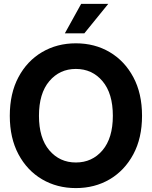

<svg xmlns="http://www.w3.org/2000/svg" viewBox="-20 -964 788 996"><path d="M373.5 11.7Q275.9 11.7 198.2 -33.9Q120.6 -79.6 75.7 -163.8Q30.8 -248 30.8 -363.3Q30.8 -479.5 75.7 -563.7Q120.6 -647.9 198.2 -693.6Q275.9 -739.3 373.5 -739.3Q471.7 -739.3 549.1 -693.6Q626.5 -647.9 671.6 -563.7Q716.8 -479.5 716.8 -363.3Q716.8 -247.6 671.6 -163.6Q626.5 -79.6 549.1 -33.9Q471.7 11.7 373.5 11.7ZM373.5 -121.1Q458 -121.1 511.7 -184.3Q565.4 -247.6 565.4 -363.3Q565.4 -479.5 511.7 -543Q458 -606.4 373.5 -606.4Q289.6 -606.4 235.8 -543Q182.1 -479.5 182.1 -363.3Q182.1 -247.6 235.8 -184.3Q289.6 -121.1 373.5 -121.1ZM316.4 -791 400.9 -943.8H541.5L417.5 -791Z"/></svg>

Font: Inter Display
Style: Bold
Weight: 700
Designer: Rasmus Andersson
Foundry: rsms
Version: Version 4.001;git-9221beed3